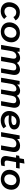

<svg xmlns="http://www.w3.org/2000/svg" viewBox="2316 -3011 705 5377"><g transform="rotate(90 2668.5 -322.5)"><path d="M295 10C379 10 454 -23 513 -86L439 -160C406 -121 360 -94 303 -94C225 -94 171 -146 171 -231C171 -323 222 -425 325 -425C392 -425 434 -395 457 -345L551 -405C508 -486 422 -527 321 -527C148 -527 43 -378 43 -224C43 -83 141 10 295 10Z M869 8C1056 8 1165 -136 1165 -289C1165 -435 1056 -528 901 -528C719 -528 606 -385 606 -231C606 -54 757 8 869 8ZM871 -90C788 -90 735 -146 735 -232C735 -319 790 -430 901 -430C970 -430 1036 -385 1036 -288C1036 -201 983 -90 871 -90Z M1238 0H1362L1413 -294C1429 -384 1496 -429 1548 -429C1616 -429 1632 -383 1619 -310L1566 0H1690L1744 -307C1758 -388 1806 -426 1866 -426C1946 -426 1960 -378 1947 -307L1893 0H2017L2074 -321C2095 -437 2050 -530 1927 -530C1861 -530 1794 -503 1741 -443C1722 -498 1675 -533 1605 -533C1541 -533 1479 -505 1429 -449C1430 -477 1429 -501 1427 -520H1328Z M2157 0H2281L2332 -294C2348 -384 2415 -429 2467 -429C2535 -429 2551 -383 2538 -310L2485 0H2609L2663 -307C2677 -388 2725 -426 2785 -426C2865 -426 2879 -378 2866 -307L2812 0H2936L2993 -321C3014 -437 2969 -530 2846 -530C2780 -530 2713 -503 2660 -443C2641 -498 2594 -533 2524 -533C2460 -533 2398 -505 2348 -449C2349 -477 2348 -501 2346 -520H2247Z M3349 10C3438 10 3524 -21 3575 -70L3515 -147C3479 -117 3424 -94 3365 -94C3278 -94 3218 -141 3212 -220C3258 -215 3304 -211 3348 -211C3497 -211 3606 -263 3606 -365C3606 -470 3512 -527 3382 -527C3218 -527 3088 -395 3088 -225C3088 -85 3195 10 3349 10ZM3218 -295C3239 -374 3298 -430 3378 -430C3448 -430 3483 -405 3483 -359C3483 -310 3414 -288 3321 -288C3287 -288 3252 -291 3218 -295Z M3680 0H3805L3857 -293C3873 -373 3933 -428 4002 -428C4090 -428 4119 -381 4105 -303L4052 0H4177L4233 -316C4257 -453 4191 -532 4056 -532C3995 -532 3932 -508 3874 -450C3875 -475 3875 -501 3873 -520H3772Z M4502 7C4539 7 4588 1 4617 -8L4634 -105C4614 -102 4573 -98 4548 -98C4497 -98 4466 -117 4479 -190L4520 -420H4683L4700 -520H4537L4561 -655L4435 -640L4414 -519C4391 -517 4363 -511 4343 -504L4328 -420H4397L4354 -174C4332 -48 4394 7 4502 7Z M4998 8C5185 8 5294 -136 5294 -289C5294 -435 5185 -528 5030 -528C4848 -528 4735 -385 4735 -231C4735 -54 4886 8 4998 8ZM5000 -90C4917 -90 4864 -146 4864 -232C4864 -319 4919 -430 5030 -430C5099 -430 5165 -385 5165 -288C5165 -201 5112 -90 5000 -90Z"/></g></svg>

Font: Fixel Display SemiBold
Style: Italic
Weight: 600
Italic angle: -10°
Designer: AlfaBravo + MacPaw
Foundry: Kyrylo Tkachov, Marchela Mozhyna, Serhii Makarenko, Maria Weinstein, Zakhar Kryvoshyya
Version: Version 1.210;Glyphs 3.2 (3217)